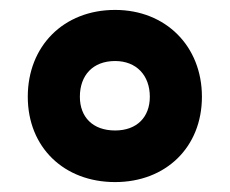

<svg xmlns="http://www.w3.org/2000/svg" viewBox="-20 -744 463 387"><path d="M212 -377C314 -377 387 -447 387 -549C387 -651 314 -724 212 -724C108 -724 36 -651 36 -549C36 -447 109 -377 212 -377ZM212 -481C167 -481 141 -508 141 -549C141 -592 167 -621 212 -621C255 -621 282 -592 282 -549C282 -508 256 -481 212 -481Z"/></svg>

Font: Noto Sans Lao UI ExtBd
Style: Regular
Weight: 800
Designer: Monotype Design Team
Foundry: Monotype Imaging Inc.
Version: Version 2.000